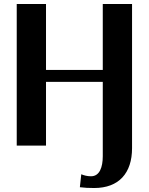

<svg xmlns="http://www.w3.org/2000/svg" viewBox="-20 -731 747 964"><path d="M64 0H211V-320H496V53C496 109 480 154 437 154C418 154 403 150 388 144L381 209C406 212 424 213 453 213C577 213 643 138 643 13V-711H496V-380H211V-711H64Z"/></svg>

Font: Aerodynamic
Style: Regular
Weight: 500
Designer: Google
Version: Version 2.000980; 2014